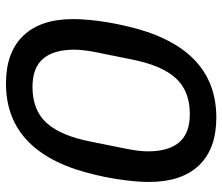

<svg xmlns="http://www.w3.org/2000/svg" viewBox="-72 -678 762 659"><g transform="rotate(90 309.5 -349.0)"><path d="M267 12Q160 12 103 -47.5Q46 -107 46 -219Q46 -254 52 -302Q58 -350 70 -401Q105 -555 183.5 -632.5Q262 -710 384 -710Q491 -710 548 -650.5Q605 -591 605 -479Q605 -444 599 -396Q593 -348 581 -297Q546 -143 467.5 -65.5Q389 12 267 12ZM279 -79Q359 -79 403 -128Q447 -177 467 -281L491 -400Q500 -445 500 -476Q500 -546 469 -582.5Q438 -619 372 -619Q292 -619 248 -570Q204 -521 184 -417L160 -298Q151 -253 151 -222Q151 -152 182 -115.5Q213 -79 279 -79Z"/></g></svg>

Font: IBM Plex Sans Condensed Medium
Style: Italic
Weight: 500
Width: 3
Italic angle: -11°
Designer: Mike Abbink, Paul van der Laan, Pieter van Rosmalen
Foundry: Bold Monday
Version: Version 1.3